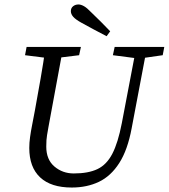

<svg xmlns="http://www.w3.org/2000/svg" viewBox="-20 -826 755 859"><path d="M111 -164Q111 -187 114.5 -212.5Q118 -238 123 -263L136 -331Q149 -402 161.5 -473.5Q174 -545 184 -616H263L197 -259Q194 -241 190.5 -221.5Q187 -202 187 -170Q187 -112 223.5 -81Q260 -50 310 -50Q375 -50 416 -69.5Q457 -89 482.5 -138Q508 -187 525 -275L590 -616H638L569 -252Q551 -155 513.5 -96.5Q476 -38 422.5 -12.5Q369 13 301 13Q208 13 159.5 -32.5Q111 -78 111 -164ZM92 -579 99 -616H342L334 -579L220 -565H203ZM485 -579 493 -616H715L708 -579L610 -565H593ZM473 -686 457 -664Q428 -679 399 -694.5Q370 -710 343 -725Q318 -739 307.5 -751Q297 -763 297 -776Q297 -790 307 -798Q317 -806 331 -806Q342 -806 355.5 -798.5Q369 -791 388 -771Q432 -729 473 -686Z"/></svg>

Font: Lisu Bosa ExtraLight
Style: Italic
Weight: 200
Italic angle: -19°
Designer: David Morse, Annie Olsen, Victor Gaultney, Frank Grießhammer (Latin)
Foundry: SIL International
Version: Version 2.000